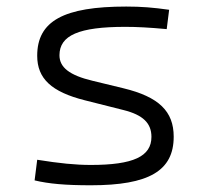

<svg xmlns="http://www.w3.org/2000/svg" viewBox="-20 -547 626 577"><path d="M252.9 9.8C427.7 9.8 502 -33.7 502 -136.2C502 -212.4 457.5 -255.9 351.1 -281.7L258.3 -304.2C188.5 -320.8 158.7 -344.7 158.7 -380.9C158.7 -440.9 217.3 -466.3 356.4 -466.3C391.1 -466.3 428.2 -464.4 481 -459.5L488.3 -517.6C440.4 -524.4 404.8 -527.3 359.4 -527.3C171.4 -527.3 91.8 -483.9 91.8 -379.4C91.8 -311 134.3 -271 234.9 -245.6L351.1 -216.3C409.7 -201.7 435.1 -176.8 435.1 -135.7C435.1 -76.7 380.4 -51.3 252.9 -51.3C206.5 -51.3 158.7 -56.2 91.8 -66.9L84 -4.9C126.5 5.4 177.2 9.8 252.9 9.8Z"/></svg>

Font: Cascadia Mono NF Light
Style: Regular
Weight: 300
Monospace: yes
Designer: Aaron Bell
Foundry: Saja Typeworks
Version: Version 2404.023